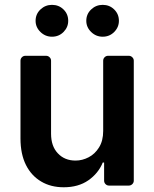

<svg xmlns="http://www.w3.org/2000/svg" viewBox="-20 -780 648 807"><path d="M153.1 -17Q111.9 -41.2 89.1 -86.6Q66.1 -132.5 66.1 -198.2V-524.9Q66.1 -533.4 72.1 -539.4Q78.1 -545.5 86.6 -545.5H173.7Q182.2 -545.5 188.4 -539.4Q194.6 -533.4 194.6 -524.9V-218Q194.6 -165.5 223 -135.7Q251.4 -105.1 297.6 -105.1Q326 -105.1 352.6 -119Q379.3 -132.8 396.3 -160.5Q413.7 -188.2 413.7 -229.4V-524.9Q413.7 -533.4 419.7 -539.4Q425.8 -545.5 434.3 -545.5H521.3Q529.8 -545.5 536 -539.4Q542.3 -533.4 542.3 -524.9V-20.6Q542.3 -12.1 536 -6Q529.8 0 521.3 0H438.2Q429.7 0 423.7 -6Q417.6 -12.1 417.6 -20.6V-96.9H411.9Q393.5 -51.5 351.2 -22Q309.3 7.1 247.9 7.1Q193.5 7.1 153.1 -17ZM129.6 -692.5Q129.6 -720.9 150 -740.2Q170.5 -759.6 198.5 -759.6Q227.3 -759.6 247 -740.2Q266.7 -720.9 266.7 -692.5Q266.7 -665.5 247 -645.6Q227.3 -625.7 198.5 -625.7Q170.5 -625.7 150 -645.6Q129.6 -665.5 129.6 -692.5ZM342.7 -692.5Q342.7 -720.9 363.1 -740.2Q383.5 -759.6 411.6 -759.6Q440.3 -759.6 460 -740.2Q479.8 -720.9 479.8 -692.5Q479.8 -665.5 460 -645.6Q440.3 -625.7 411.6 -625.7Q383.5 -625.7 363.1 -645.6Q342.7 -665.5 342.7 -692.5Z"/></svg>

Font: DeltaSans SemiBold
Style: Regular
Weight: 600
Designer: Rasmus Andersson
Foundry: rsms
Version: Version 3.012